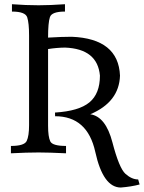

<svg xmlns="http://www.w3.org/2000/svg" viewBox="-20 -713 669 893"><path d="M542 159.2Q459.5 159.2 423.1 -6.6Q386.7 -172.4 236.3 -172.4L235.8 -189.5Q346.7 -196.3 395.8 -236.8Q444.8 -277.3 444.8 -361.3Q433.6 -485.8 282.7 -491.7Q243.2 -491.2 203.6 -484.9V-127.9Q203.6 -76.7 213.9 -55.4Q224.1 -34.2 287.1 -34.2V0Q206.5 -3.9 159.7 -3.9Q105 -3.9 30.8 0V-34.2Q93.3 -34.2 104.2 -57.4Q115.2 -80.6 115.2 -130.9V-548.3Q115.2 -605 106.7 -632.1Q98.1 -659.2 35.6 -659.2V-693.4Q100.1 -688.5 159.7 -688.5Q211.9 -688.5 282.2 -693.4V-659.2Q220.7 -659.2 212.2 -633.5Q203.6 -607.9 203.6 -538.1Q268.1 -542 313.5 -542Q530.8 -533.2 538.1 -361.3Q534.2 -238.3 399.9 -181.6Q471.7 -170.9 502.9 -50.8Q534.2 69.3 563.5 95.5Q592.8 121.6 622.6 121.6L629.4 145Q590.8 155.3 542 159.2Z"/></svg>

Font: Kelvinch
Style: Regular
Weight: 400
Designer: Paul James MIller
Foundry: High-Logic / Made with FontCreator
Version: Version 3.30 September 23, 2016